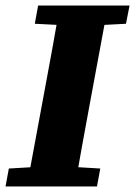

<svg xmlns="http://www.w3.org/2000/svg" viewBox="-30 -675 489 695"><path d="M-10 0 2 -65 140 -73H198L333 -65L321 0ZM67 0 133 -356Q147 -430 160.5 -505Q174 -580 187 -655H361L295 -299Q281 -224 267.5 -149Q254 -74 241 0ZM96 -589 108 -655H439L426 -589L293 -582H234Z"/></svg>

Font: Source Serif 4 ExtraBold
Style: Italic
Weight: 800
Italic angle: -12°
Designer: Frank Grießhammer
Foundry: Adobe Systems Incorporated
Version: Version 4.004;hotconv 1.0.116;makeotfexe 2.5.65601